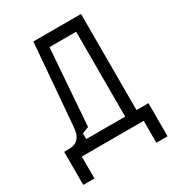

<svg xmlns="http://www.w3.org/2000/svg" viewBox="-198 -821 996 1085"><g transform="rotate(-30 300.0 -278.5)"><path d="M98 143V0H502V143H575V-73H497V-700H186L142 -167C138 -110 116 -73 55 -73H25V143ZM169 -73V-110L212 -127L249 -627H423V-73Z"/></g></svg>

Font: Fliege Mono Light
Style: Regular
Weight: 300
Version: Version 0.020;Glyphs 3.3 (3306)